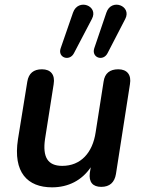

<svg xmlns="http://www.w3.org/2000/svg" viewBox="-20 -793 615 823"><path d="M203 10C273 10 331 -20 369 -76L365 -52C360 -12 378 8 414 8C450 8 471 -11 477 -47L537 -432C544 -472 525 -496 487 -496C451 -496 429 -479 424 -443L390 -226C377 -138 326 -82 247 -82C184 -82 162 -120 173 -197L210 -432C217 -473 197 -496 160 -496C124 -496 103 -479 97 -443L57 -196C35 -54 98 10 203 10ZM441 -565 517 -712C546 -768 457 -802 436 -739L384 -586C371 -546 422 -528 441 -565ZM297 -565 374 -712C404 -768 315 -802 293 -739L240 -586C226 -546 278 -528 297 -565Z"/></svg>

Font: SN Pro Semibold
Style: Italic
Weight: 600
Italic angle: -9°
Designer: Tobias Whetton
Foundry: Supernotes
Version: Version 1.001;Glyphs 3.2 (3249)